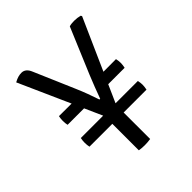

<svg xmlns="http://www.w3.org/2000/svg" viewBox="-177 -767 894 894"><g transform="rotate(-45 270.0 -319.5)"><path d="M233.5 -222 52.5 -627.5Q67 -635.5 78.5 -638.8Q90 -642 101 -642Q128.5 -642 142 -608.5L227 -411Q240 -381 250.2 -353.5Q260.5 -326 270 -297H275Q284.5 -323.5 296.2 -353.8Q308 -384 319 -411L413.5 -635.5Q421.5 -638 430.8 -638.8Q440 -639.5 447 -639.5Q457 -639.5 466.2 -638.2Q475.5 -637 484.5 -634.5L487.5 -628.5L306.5 -222ZM269 3Q260.5 3 250.2 2.2Q240 1.5 232.5 0V-246.5H307V0Q299 1.5 288.8 2.2Q278.5 3 269 3ZM82 -174.5Q80.5 -181.5 79.8 -188.2Q79 -195 79 -203Q79 -210.5 79.8 -217.8Q80.5 -225 82 -231.5H457.5Q461 -216.5 461 -203.5Q461 -191 457.5 -174.5ZM82 -318.5Q80.5 -324.5 79.8 -331.8Q79 -339 79 -347Q79 -354.5 79.8 -361.8Q80.5 -369 82 -375.5L216.5 -375V-318.5ZM323 -318.5V-375L457.5 -375.5Q459 -369 460 -361.8Q461 -354.5 461 -347Q461 -340 460 -332.8Q459 -325.5 457.5 -318.5Z"/></g></svg>

Font: Signika Light Light
Style: Regular
Weight: 300
Version: Version 2.001